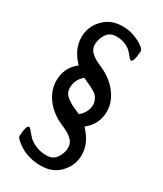

<svg xmlns="http://www.w3.org/2000/svg" viewBox="-217 -786 888 1044"><g transform="rotate(30 227.0 -264.0)"><path d="M43 91.8Q46.9 23.9 64 23.9Q68.8 23.9 80.3 37.8Q91.8 51.8 106.4 67.9Q121.1 84 152.1 97.9Q183.1 111.8 223.1 111.8Q263.2 111.8 283.7 80.3Q304.2 48.8 304.2 16.1Q304.2 6.3 301 -3.4Q297.9 -13.2 293.9 -19.5Q290 -25.9 282 -33.4Q273.9 -41 268.6 -44.9Q263.2 -48.8 252.7 -54.9Q242.2 -61 237.5 -63Q232.9 -64.9 221.4 -70.1Q210 -75.2 208 -76.2Q141.1 -106.9 103.5 -158.4Q65.9 -210 65.9 -269Q65.9 -350.1 129.9 -399.9Q65.9 -465.8 65.9 -541Q65.9 -607.9 112.5 -656Q159.2 -704.1 231 -704.1Q286.1 -704.1 335 -679Q383.8 -653.8 383.8 -633.8Q378.9 -564.9 362.8 -564.9Q357.9 -564.9 347.9 -576.4Q337.9 -587.9 325.9 -602.1Q314 -616.2 288.6 -627.7Q263.2 -639.2 231 -639.2Q189 -639.2 168.9 -608.2Q148.9 -577.1 148.9 -543Q148.9 -533.2 151.9 -523.7Q154.8 -514.2 158.9 -507.6Q163.1 -501 171.6 -493.4Q180.2 -485.8 185.1 -481.9Q189.9 -478 200.9 -471.9Q211.9 -465.8 216.6 -463.9Q221.2 -461.9 232.7 -457Q244.1 -452.1 245.1 -451.2Q311 -420.4 349.6 -368.7Q388.2 -316.9 388.2 -258.8Q388.2 -177.7 323.2 -127.9Q388.2 -61 388.2 14.2Q388.2 78.1 343 127Q297.9 175.8 223.1 175.8Q122.1 175.8 54.2 111.8Q43 101.6 43 91.8ZM148.9 -272Q148.9 -254.9 155.5 -241Q162.1 -227.1 178 -215.6Q193.8 -204.1 203.4 -198.5Q212.9 -192.9 235.8 -182.9Q258.8 -172.9 263.2 -170.9Q305.2 -206.1 305.2 -253.9Q305.2 -268.1 299.6 -281Q293.9 -293.9 287.4 -302Q280.8 -310.1 266.4 -319.1Q252 -328.1 243.9 -332Q235.8 -335.9 215.8 -345Q195.8 -354 189.9 -356.9Q148.9 -322.8 148.9 -272Z"/></g></svg>

Font: CMU Sans Serif Demi Condensed
Style: DemiCondensed
Weight: 600
Width: 3
Version: Version 0.7.0